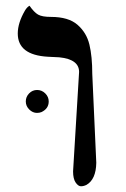

<svg xmlns="http://www.w3.org/2000/svg" viewBox="-20 -637 438 670"><path d="M235 -39 256 -386Q256 -430 187 -437Q168 -438 147 -439Q42 -445 42 -520Q42 -557 67 -600Q74 -612 83 -617Q99 -594 113 -586Q127 -578 158 -578Q219 -578 250.5 -550.5Q282 -523 292 -481.5Q302 -440 302 -379L316 -69Q315 -11 282 8Q272 13 262.5 13Q253 13 244 0Q235 -13 235 -39ZM150 -283Q150 -258 125 -246Q118 -243 109 -243Q94 -243 82 -255Q70 -267 70 -283Q70 -299 81.5 -311Q93 -323 109.5 -323Q126 -323 138 -311Q150 -299 150 -283Z"/></svg>

Font: Cardo
Style: Regular
Weight: 400
Designer: David J. Perry
Foundry: David J. Perry
Version: Version 1.0451